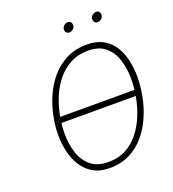

<svg xmlns="http://www.w3.org/2000/svg" viewBox="-156 -991 1008 1121"><g transform="rotate(-20 348.0 -430.5)"><path d="M139.5 -332 145.5 -368H644.5L638.5 -332ZM333.5 12Q274.5 12 233 -11.8Q191.5 -35.5 165.5 -76Q139.5 -116.5 127.5 -166.8Q115.5 -217 115.5 -270Q115.5 -327.5 128 -389Q140.5 -450.5 166.2 -508Q192 -565.5 232 -611.5Q272 -657.5 326.8 -684.8Q381.5 -712 452.5 -712Q512 -712 553 -689.2Q594 -666.5 619 -627.5Q644 -588.5 655.2 -538.8Q666.5 -489 666.5 -435Q666.5 -377 654.5 -314.5Q642.5 -252 617.2 -194Q592 -136 552.8 -89.5Q513.5 -43 459 -15.5Q404.5 12 333.5 12ZM338.5 -24Q401 -24 448.8 -49.5Q496.5 -75 530.5 -118.5Q564.5 -162 586.2 -215.8Q608 -269.5 618.2 -326.5Q628.5 -383.5 628.5 -436Q628.5 -499 611.2 -553.8Q594 -608.5 554.2 -642.2Q514.5 -676 447.5 -676Q385 -676 337 -650.5Q289 -625 254.2 -582.2Q219.5 -539.5 197.2 -486Q175 -432.5 164.2 -375.5Q153.5 -318.5 153.5 -266Q153.5 -201.5 171.5 -146.5Q189.5 -91.5 230 -57.8Q270.5 -24 338.5 -24ZM557.5 -813Q547 -813 540.2 -820.5Q533.5 -828 533.5 -839Q533.5 -852.5 544.8 -862.8Q556 -873 569.5 -873Q581 -873 587.2 -865.2Q593.5 -857.5 593.5 -846Q593.5 -837 588.5 -829.5Q583.5 -822 575.2 -817.5Q567 -813 557.5 -813ZM381.5 -813Q371 -813 364.2 -820.5Q357.5 -828 357.5 -839Q357.5 -848 362.8 -855.8Q368 -863.5 376.2 -868.2Q384.5 -873 393.5 -873Q405 -873 411.2 -865.2Q417.5 -857.5 417.5 -846Q417.5 -833.5 406.8 -823.2Q396 -813 381.5 -813Z"/></g></svg>

Font: Overpass Thin
Style: Italic
Weight: 250
Italic angle: -10°
Designer: Delve Withrington, Dave Bailey, Thomas Jockin
Foundry: Delve Fonts LLC
Version: Version 4.000